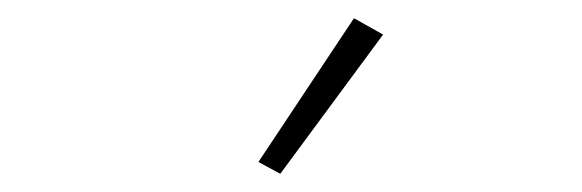

<svg xmlns="http://www.w3.org/2000/svg" viewBox="-20 -778 640 211"><path d="M288 -587 264 -600 369 -758 401 -740Z"/></svg>

Font: IBM Plex Sans Hebrew ExtLt
Style: Regular
Weight: 200
Designer: Mike Abbink, Paul van der Laan, Pieter van Rosmalen, Yanek Iontef
Foundry: Bold Monday
Version: Version 1.3